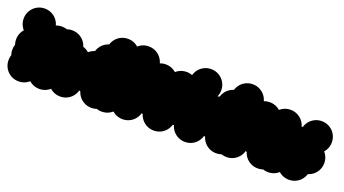

<svg xmlns="http://www.w3.org/2000/svg" viewBox="-105 -1118 3110 1735"><g transform="rotate(20 1450.0 -250.0)"><path d="M-50 -250Q-50 -291 -30 -325.5Q-10 -360 24.5 -380Q59 -400 100 -400Q141 -400 175.5 -380Q210 -360 230 -325.5Q250 -291 250 -250Q250 -209 230 -174.5Q210 -140 175.5 -120Q141 -100 100 -100Q59 -100 24.5 -120Q-10 -140 -30 -174.5Q-50 -209 -50 -250ZM-50 -150Q-50 -191 -30 -225.5Q-10 -260 24.5 -280Q59 -300 100 -300Q141 -300 175.5 -280Q210 -260 230 -225.5Q250 -191 250 -150Q250 -109 230 -74.5Q210 -40 175.5 -20Q141 0 100 0Q59 0 24.5 -20Q-10 -40 -30 -74.5Q-50 -109 -50 -150ZM-50 -50Q-50 -91 -30 -125.5Q-10 -160 24.5 -180Q59 -200 100 -200Q141 -200 175.5 -180Q210 -160 230 -125.5Q250 -91 250 -50Q250 -9 230 25.5Q210 60 175.5 80Q141 100 100 100Q59 100 24.5 80Q-10 60 -30 25.5Q-50 -9 -50 -50ZM-50 -450Q-50 -491 -30 -525.5Q-10 -560 24.5 -580Q59 -600 100 -600Q141 -600 175.5 -580Q210 -560 230 -525.5Q250 -491 250 -450Q250 -409 230 -374.5Q210 -340 175.5 -320Q141 -300 100 -300Q59 -300 24.5 -320Q-10 -340 -30 -374.5Q-50 -409 -50 -450Z M350 -50Q350 -91 370 -125.5Q390 -160 424.5 -180Q459 -200 500 -200Q541 -200 575.5 -180Q610 -160 630 -125.5Q650 -91 650 -50Q650 -9 630 25.5Q610 60 575.5 80Q541 100 500 100Q459 100 424.5 80Q390 60 370 25.5Q350 -9 350 -50ZM350 -150Q350 -191 370 -225.5Q390 -260 424.5 -280Q459 -300 500 -300Q541 -300 575.5 -280Q610 -260 630 -225.5Q650 -191 650 -150Q650 -109 630 -74.5Q610 -40 575.5 -20Q541 0 500 0Q459 0 424.5 -20Q390 -40 370 -74.5Q350 -109 350 -150ZM350 -250Q350 -291 370 -325.5Q390 -360 424.5 -380Q459 -400 500 -400Q541 -400 575.5 -380Q610 -360 630 -325.5Q650 -291 650 -250Q650 -209 630 -174.5Q610 -140 575.5 -120Q541 -100 500 -100Q459 -100 424.5 -120Q390 -140 370 -174.5Q350 -209 350 -250ZM250 -350Q250 -391 270 -425.5Q290 -460 324.5 -480Q359 -500 400 -500Q441 -500 475.5 -480Q510 -460 530 -425.5Q550 -391 550 -350Q550 -309 530 -274.5Q510 -240 475.5 -220Q441 -200 400 -200Q359 -200 324.5 -220Q290 -240 270 -274.5Q250 -309 250 -350ZM150 -350Q150 -391 170 -425.5Q190 -460 224.5 -480Q259 -500 300 -500Q341 -500 375.5 -480Q410 -460 430 -425.5Q450 -391 450 -350Q450 -309 430 -274.5Q410 -240 375.5 -220Q341 -200 300 -200Q259 -200 224.5 -220Q190 -240 170 -274.5Q150 -309 150 -350ZM150 -250Q150 -291 170 -325.5Q190 -360 224.5 -380Q259 -400 300 -400Q341 -400 375.5 -380Q410 -360 430 -325.5Q450 -291 450 -250Q450 -209 430 -174.5Q410 -140 375.5 -120Q341 -100 300 -100Q259 -100 224.5 -120Q190 -140 170 -174.5Q150 -209 150 -250ZM150 -150Q150 -191 170 -225.5Q190 -260 224.5 -280Q259 -300 300 -300Q341 -300 375.5 -280Q410 -260 430 -225.5Q450 -191 450 -150Q450 -109 430 -74.5Q410 -40 375.5 -20Q341 0 300 0Q259 0 224.5 -20Q190 -40 170 -74.5Q150 -109 150 -150ZM150 -50Q150 -91 170 -125.5Q190 -160 224.5 -180Q259 -200 300 -200Q341 -200 375.5 -180Q410 -160 430 -125.5Q450 -91 450 -50Q450 -9 430 25.5Q410 60 375.5 80Q341 100 300 100Q259 100 224.5 80Q190 60 170 25.5Q150 -9 150 -50Z M650 -50Q650 -91 670 -125.5Q690 -160 724.5 -180Q759 -200 800 -200Q841 -200 875.5 -180Q910 -160 930 -125.5Q950 -91 950 -50Q950 -9 930 25.5Q910 60 875.5 80Q841 100 800 100Q759 100 724.5 80Q690 60 670 25.5Q650 -9 650 -50ZM750 -150Q750 -191 770 -225.5Q790 -260 824.5 -280Q859 -300 900 -300Q941 -300 975.5 -280Q1010 -260 1030 -225.5Q1050 -191 1050 -150Q1050 -109 1030 -74.5Q1010 -40 975.5 -20Q941 0 900 0Q859 0 824.5 -20Q790 -40 770 -74.5Q750 -109 750 -150ZM750 -250Q750 -291 770 -325.5Q790 -360 824.5 -380Q859 -400 900 -400Q941 -400 975.5 -380Q1010 -360 1030 -325.5Q1050 -291 1050 -250Q1050 -209 1030 -174.5Q1010 -140 975.5 -120Q941 -100 900 -100Q859 -100 824.5 -120Q790 -140 770 -174.5Q750 -209 750 -250ZM650 -350Q650 -391 670 -425.5Q690 -460 724.5 -480Q759 -500 800 -500Q841 -500 875.5 -480Q910 -460 930 -425.5Q950 -391 950 -350Q950 -309 930 -274.5Q910 -240 875.5 -220Q841 -200 800 -200Q759 -200 724.5 -220Q690 -240 670 -274.5Q650 -309 650 -350ZM750 -450Q750 -491 770 -525.5Q790 -560 824.5 -580Q859 -600 900 -600Q941 -600 975.5 -580Q1010 -560 1030 -525.5Q1050 -491 1050 -450Q1050 -409 1030 -374.5Q1010 -340 975.5 -320Q941 -300 900 -300Q859 -300 824.5 -320Q790 -340 770 -374.5Q750 -409 750 -450ZM750 -350Q750 -391 770 -425.5Q790 -460 824.5 -480Q859 -500 900 -500Q941 -500 975.5 -480Q1010 -460 1030 -425.5Q1050 -391 1050 -350Q1050 -309 1030 -274.5Q1010 -240 975.5 -220Q941 -200 900 -200Q859 -200 824.5 -220Q790 -240 770 -274.5Q750 -309 750 -350ZM550 -250Q550 -291 570 -325.5Q590 -360 624.5 -380Q659 -400 700 -400Q741 -400 775.5 -380Q810 -360 830 -325.5Q850 -291 850 -250Q850 -209 830 -174.5Q810 -140 775.5 -120Q741 -100 700 -100Q659 -100 624.5 -120Q590 -140 570 -174.5Q550 -209 550 -250ZM550 -150Q550 -191 570 -225.5Q590 -260 624.5 -280Q659 -300 700 -300Q741 -300 775.5 -280Q810 -260 830 -225.5Q850 -191 850 -150Q850 -109 830 -74.5Q810 -40 775.5 -20Q741 0 700 0Q659 0 624.5 -20Q590 -40 570 -74.5Q550 -109 550 -150ZM750 -50Q750 -91 770 -125.5Q790 -160 824.5 -180Q859 -200 900 -200Q941 -200 975.5 -180Q1010 -160 1030 -125.5Q1050 -91 1050 -50Q1050 -9 1030 25.5Q1010 60 975.5 80Q941 100 900 100Q859 100 824.5 80Q790 60 770 25.5Q750 -9 750 -50Z M950 -250Q950 -291 970 -325.5Q990 -360 1024.5 -380Q1059 -400 1100 -400Q1141 -400 1175.5 -380Q1210 -360 1230 -325.5Q1250 -291 1250 -250Q1250 -209 1230 -174.5Q1210 -140 1175.5 -120Q1141 -100 1100 -100Q1059 -100 1024.5 -120Q990 -140 970 -174.5Q950 -209 950 -250ZM950 -150Q950 -191 970 -225.5Q990 -260 1024.5 -280Q1059 -300 1100 -300Q1141 -300 1175.5 -280Q1210 -260 1230 -225.5Q1250 -191 1250 -150Q1250 -109 1230 -74.5Q1210 -40 1175.5 -20Q1141 0 1100 0Q1059 0 1024.5 -20Q990 -40 970 -74.5Q950 -109 950 -150ZM950 -50Q950 -91 970 -125.5Q990 -160 1024.5 -180Q1059 -200 1100 -200Q1141 -200 1175.5 -180Q1210 -160 1230 -125.5Q1250 -91 1250 -50Q1250 -9 1230 25.5Q1210 60 1175.5 80Q1141 100 1100 100Q1059 100 1024.5 80Q990 60 970 25.5Q950 -9 950 -50ZM950 -450Q950 -491 970 -525.5Q990 -560 1024.5 -580Q1059 -600 1100 -600Q1141 -600 1175.5 -580Q1210 -560 1230 -525.5Q1250 -491 1250 -450Q1250 -409 1230 -374.5Q1210 -340 1175.5 -320Q1141 -300 1100 -300Q1059 -300 1024.5 -320Q990 -340 970 -374.5Q950 -409 950 -450Z M1150 -350Q1150 -391 1170 -425.5Q1190 -460 1224.5 -480Q1259 -500 1300 -500Q1341 -500 1375.5 -480Q1410 -460 1430 -425.5Q1450 -391 1450 -350Q1450 -309 1430 -274.5Q1410 -240 1375.5 -220Q1341 -200 1300 -200Q1259 -200 1224.5 -220Q1190 -240 1170 -274.5Q1150 -309 1150 -350ZM1350 -150Q1350 -191 1370 -225.5Q1390 -260 1424.5 -280Q1459 -300 1500 -300Q1541 -300 1575.5 -280Q1610 -260 1630 -225.5Q1650 -191 1650 -150Q1650 -109 1630 -74.5Q1610 -40 1575.5 -20Q1541 0 1500 0Q1459 0 1424.5 -20Q1390 -40 1370 -74.5Q1350 -109 1350 -150ZM1350 -250Q1350 -291 1370 -325.5Q1390 -360 1424.5 -380Q1459 -400 1500 -400Q1541 -400 1575.5 -380Q1610 -360 1630 -325.5Q1650 -291 1650 -250Q1650 -209 1630 -174.5Q1610 -140 1575.5 -120Q1541 -100 1500 -100Q1459 -100 1424.5 -120Q1390 -140 1370 -174.5Q1350 -209 1350 -250ZM1250 -50Q1250 -91 1270 -125.5Q1290 -160 1324.5 -180Q1359 -200 1400 -200Q1441 -200 1475.5 -180Q1510 -160 1530 -125.5Q1550 -91 1550 -50Q1550 -9 1530 25.5Q1510 60 1475.5 80Q1441 100 1400 100Q1359 100 1324.5 80Q1290 60 1270 25.5Q1250 -9 1250 -50ZM1350 -350Q1350 -391 1370 -425.5Q1390 -460 1424.5 -480Q1459 -500 1500 -500Q1541 -500 1575.5 -480Q1610 -460 1630 -425.5Q1650 -391 1650 -350Q1650 -309 1630 -274.5Q1610 -240 1575.5 -220Q1541 -200 1500 -200Q1459 -200 1424.5 -220Q1390 -240 1370 -274.5Q1350 -309 1350 -350ZM1150 -250Q1150 -291 1170 -325.5Q1190 -360 1224.5 -380Q1259 -400 1300 -400Q1341 -400 1375.5 -380Q1410 -360 1430 -325.5Q1450 -291 1450 -250Q1450 -209 1430 -174.5Q1410 -140 1375.5 -120Q1341 -100 1300 -100Q1259 -100 1224.5 -120Q1190 -140 1170 -174.5Q1150 -209 1150 -250ZM1150 -150Q1150 -191 1170 -225.5Q1190 -260 1224.5 -280Q1259 -300 1300 -300Q1341 -300 1375.5 -280Q1410 -260 1430 -225.5Q1450 -191 1450 -150Q1450 -109 1430 -74.5Q1410 -40 1375.5 -20Q1341 0 1300 0Q1259 0 1224.5 -20Q1190 -40 1170 -74.5Q1150 -109 1150 -150Z M1550 -250Q1550 -291 1570 -325.5Q1590 -360 1624.5 -380Q1659 -400 1700 -400Q1741 -400 1775.5 -380Q1810 -360 1830 -325.5Q1850 -291 1850 -250Q1850 -209 1830 -174.5Q1810 -140 1775.5 -120Q1741 -100 1700 -100Q1659 -100 1624.5 -120Q1590 -140 1570 -174.5Q1550 -209 1550 -250ZM1550 -150Q1550 -191 1570 -225.5Q1590 -260 1624.5 -280Q1659 -300 1700 -300Q1741 -300 1775.5 -280Q1810 -260 1830 -225.5Q1850 -191 1850 -150Q1850 -109 1830 -74.5Q1810 -40 1775.5 -20Q1741 0 1700 0Q1659 0 1624.5 -20Q1590 -40 1570 -74.5Q1550 -109 1550 -150ZM1550 -50Q1550 -91 1570 -125.5Q1590 -160 1624.5 -180Q1659 -200 1700 -200Q1741 -200 1775.5 -180Q1810 -160 1830 -125.5Q1850 -91 1850 -50Q1850 -9 1830 25.5Q1810 60 1775.5 80Q1741 100 1700 100Q1659 100 1624.5 80Q1590 60 1570 25.5Q1550 -9 1550 -50ZM1550 -450Q1550 -491 1570 -525.5Q1590 -560 1624.5 -580Q1659 -600 1700 -600Q1741 -600 1775.5 -580Q1810 -560 1830 -525.5Q1850 -491 1850 -450Q1850 -409 1830 -374.5Q1810 -340 1775.5 -320Q1741 -300 1700 -300Q1659 -300 1624.5 -320Q1590 -340 1570 -374.5Q1550 -409 1550 -450Z M1850 -50Q1850 -91 1870 -125.5Q1890 -160 1924.5 -180Q1959 -200 2000 -200Q2041 -200 2075.5 -180Q2110 -160 2130 -125.5Q2150 -91 2150 -50Q2150 -9 2130 25.5Q2110 60 2075.5 80Q2041 100 2000 100Q1959 100 1924.5 80Q1890 60 1870 25.5Q1850 -9 1850 -50ZM1950 -150Q1950 -191 1970 -225.5Q1990 -260 2024.5 -280Q2059 -300 2100 -300Q2141 -300 2175.5 -280Q2210 -260 2230 -225.5Q2250 -191 2250 -150Q2250 -109 2230 -74.5Q2210 -40 2175.5 -20Q2141 0 2100 0Q2059 0 2024.5 -20Q1990 -40 1970 -74.5Q1950 -109 1950 -150ZM1950 -250Q1950 -291 1970 -325.5Q1990 -360 2024.5 -380Q2059 -400 2100 -400Q2141 -400 2175.5 -380Q2210 -360 2230 -325.5Q2250 -291 2250 -250Q2250 -209 2230 -174.5Q2210 -140 2175.5 -120Q2141 -100 2100 -100Q2059 -100 2024.5 -120Q1990 -140 1970 -174.5Q1950 -209 1950 -250ZM1850 -350Q1850 -391 1870 -425.5Q1890 -460 1924.5 -480Q1959 -500 2000 -500Q2041 -500 2075.5 -480Q2110 -460 2130 -425.5Q2150 -391 2150 -350Q2150 -309 2130 -274.5Q2110 -240 2075.5 -220Q2041 -200 2000 -200Q1959 -200 1924.5 -220Q1890 -240 1870 -274.5Q1850 -309 1850 -350ZM1950 -450Q1950 -491 1970 -525.5Q1990 -560 2024.5 -580Q2059 -600 2100 -600Q2141 -600 2175.5 -580Q2210 -560 2230 -525.5Q2250 -491 2250 -450Q2250 -409 2230 -374.5Q2210 -340 2175.5 -320Q2141 -300 2100 -300Q2059 -300 2024.5 -320Q1990 -340 1970 -374.5Q1950 -409 1950 -450ZM1950 -350Q1950 -391 1970 -425.5Q1990 -460 2024.5 -480Q2059 -500 2100 -500Q2141 -500 2175.5 -480Q2210 -460 2230 -425.5Q2250 -391 2250 -350Q2250 -309 2230 -274.5Q2210 -240 2175.5 -220Q2141 -200 2100 -200Q2059 -200 2024.5 -220Q1990 -240 1970 -274.5Q1950 -309 1950 -350ZM1750 -250Q1750 -291 1770 -325.5Q1790 -360 1824.5 -380Q1859 -400 1900 -400Q1941 -400 1975.5 -380Q2010 -360 2030 -325.5Q2050 -291 2050 -250Q2050 -209 2030 -174.5Q2010 -140 1975.5 -120Q1941 -100 1900 -100Q1859 -100 1824.5 -120Q1790 -140 1770 -174.5Q1750 -209 1750 -250ZM1750 -150Q1750 -191 1770 -225.5Q1790 -260 1824.5 -280Q1859 -300 1900 -300Q1941 -300 1975.5 -280Q2010 -260 2030 -225.5Q2050 -191 2050 -150Q2050 -109 2030 -74.5Q2010 -40 1975.5 -20Q1941 0 1900 0Q1859 0 1824.5 -20Q1790 -40 1770 -74.5Q1750 -109 1750 -150ZM1950 -50Q1950 -91 1970 -125.5Q1990 -160 2024.5 -180Q2059 -200 2100 -200Q2141 -200 2175.5 -180Q2210 -160 2230 -125.5Q2250 -91 2250 -50Q2250 -9 2230 25.5Q2210 60 2175.5 80Q2141 100 2100 100Q2059 100 2024.5 80Q1990 60 1970 25.5Q1950 -9 1950 -50Z M2350 -50Q2350 -91 2370 -125.5Q2390 -160 2424.5 -180Q2459 -200 2500 -200Q2541 -200 2575.5 -180Q2610 -160 2630 -125.5Q2650 -91 2650 -50Q2650 -9 2630 25.5Q2610 60 2575.5 80Q2541 100 2500 100Q2459 100 2424.5 80Q2390 60 2370 25.5Q2350 -9 2350 -50ZM2350 -150Q2350 -191 2370 -225.5Q2390 -260 2424.5 -280Q2459 -300 2500 -300Q2541 -300 2575.5 -280Q2610 -260 2630 -225.5Q2650 -191 2650 -150Q2650 -109 2630 -74.5Q2610 -40 2575.5 -20Q2541 0 2500 0Q2459 0 2424.5 -20Q2390 -40 2370 -74.5Q2350 -109 2350 -150ZM2350 -250Q2350 -291 2370 -325.5Q2390 -360 2424.5 -380Q2459 -400 2500 -400Q2541 -400 2575.5 -380Q2610 -360 2630 -325.5Q2650 -291 2650 -250Q2650 -209 2630 -174.5Q2610 -140 2575.5 -120Q2541 -100 2500 -100Q2459 -100 2424.5 -120Q2390 -140 2370 -174.5Q2350 -209 2350 -250ZM2350 -350Q2350 -391 2370 -425.5Q2390 -460 2424.5 -480Q2459 -500 2500 -500Q2541 -500 2575.5 -480Q2610 -460 2630 -425.5Q2650 -391 2650 -350Q2650 -309 2630 -274.5Q2610 -240 2575.5 -220Q2541 -200 2500 -200Q2459 -200 2424.5 -220Q2390 -240 2370 -274.5Q2350 -309 2350 -350ZM2150 -350Q2150 -391 2170 -425.5Q2190 -460 2224.5 -480Q2259 -500 2300 -500Q2341 -500 2375.5 -480Q2410 -460 2430 -425.5Q2450 -391 2450 -350Q2450 -309 2430 -274.5Q2410 -240 2375.5 -220Q2341 -200 2300 -200Q2259 -200 2224.5 -220Q2190 -240 2170 -274.5Q2150 -309 2150 -350ZM2150 -250Q2150 -291 2170 -325.5Q2190 -360 2224.5 -380Q2259 -400 2300 -400Q2341 -400 2375.5 -380Q2410 -360 2430 -325.5Q2450 -291 2450 -250Q2450 -209 2430 -174.5Q2410 -140 2375.5 -120Q2341 -100 2300 -100Q2259 -100 2224.5 -120Q2190 -140 2170 -174.5Q2150 -209 2150 -250ZM2150 -150Q2150 -191 2170 -225.5Q2190 -260 2224.5 -280Q2259 -300 2300 -300Q2341 -300 2375.5 -280Q2410 -260 2430 -225.5Q2450 -191 2450 -150Q2450 -109 2430 -74.5Q2410 -40 2375.5 -20Q2341 0 2300 0Q2259 0 2224.5 -20Q2190 -40 2170 -74.5Q2150 -109 2150 -150ZM2250 -50Q2250 -91 2270 -125.5Q2290 -160 2324.5 -180Q2359 -200 2400 -200Q2441 -200 2475.5 -180Q2510 -160 2530 -125.5Q2550 -91 2550 -50Q2550 -9 2530 25.5Q2510 60 2475.5 80Q2441 100 2400 100Q2359 100 2324.5 80Q2290 60 2270 25.5Q2250 -9 2250 -50Z M2650 -150Q2650 -191 2670 -225.5Q2690 -260 2724.5 -280Q2759 -300 2800 -300Q2841 -300 2875.5 -280Q2910 -260 2930 -225.5Q2950 -191 2950 -150Q2950 -109 2930 -74.5Q2910 -40 2875.5 -20Q2841 0 2800 0Q2759 0 2724.5 -20Q2690 -40 2670 -74.5Q2650 -109 2650 -150ZM2550 -50Q2550 -91 2570 -125.5Q2590 -160 2624.5 -180Q2659 -200 2700 -200Q2741 -200 2775.5 -180Q2810 -160 2830 -125.5Q2850 -91 2850 -50Q2850 -9 2830 25.5Q2810 60 2775.5 80Q2741 100 2700 100Q2659 100 2624.5 80Q2590 60 2570 25.5Q2550 -9 2550 -50ZM2550 -250Q2550 -291 2570 -325.5Q2590 -360 2624.5 -380Q2659 -400 2700 -400Q2741 -400 2775.5 -380Q2810 -360 2830 -325.5Q2850 -291 2850 -250Q2850 -209 2830 -174.5Q2810 -140 2775.5 -120Q2741 -100 2700 -100Q2659 -100 2624.5 -120Q2590 -140 2570 -174.5Q2550 -209 2550 -250ZM2650 -350Q2650 -391 2670 -425.5Q2690 -460 2724.5 -480Q2759 -500 2800 -500Q2841 -500 2875.5 -480Q2910 -460 2930 -425.5Q2950 -391 2950 -350Q2950 -309 2930 -274.5Q2910 -240 2875.5 -220Q2841 -200 2800 -200Q2759 -200 2724.5 -220Q2690 -240 2670 -274.5Q2650 -309 2650 -350Z"/></g></svg>

Font: TINY 5x3
Style: Regular
Weight: 400
Designer: Jack Halten Fahnestock
Foundry: Velvetyne Type Foundry
Version: Version 1.002